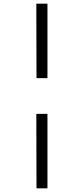

<svg xmlns="http://www.w3.org/2000/svg" viewBox="-20 -867 438 1052"><path d="M240 -243H179L180 165H240ZM240 -847H179L180 -439H240Z"/></svg>

Font: Cheyenne Sans Light
Style: Italic
Weight: 300
Italic angle: -8.13011°
Designer: The Public Sans project authors (U.S. Web Design System), Libre Franklin designed by Pablo Impallari and Rodrigo Fuenzal
Foundry: The Cheyenne Sans Project Authors
Version: Version 2.007